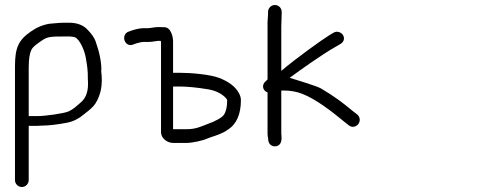

<svg xmlns="http://www.w3.org/2000/svg" viewBox="-20 -578 1981 769"><path d="M95 -306.5C95 -341.1 99 -364.6 104.7 -375.9L105.1 -376.7L105.4 -377.5C107.1 -382.7 114.2 -391.8 129.1 -402.5C170.2 -431.9 166.1 -432 251 -432C266.7 -432 277.2 -430.1 280.5 -428.6C299.1 -420.2 319.1 -376.8 324.2 -343.6C328.9 -312.9 332 -302.2 332 -257.5V-257.1L332.1 -256.6C335.1 -214.4 325 -186.3 304.4 -168.5C286.4 -152.9 274.2 -140.7 254.7 -131.8C237.5 -123.8 161.2 -113 130.5 -113H98.5C97.3 -113 96.1 -112.9 95 -112.8ZM98.5 -74H130.5C136.2 -74 141.1 -74.2 147.3 -74.9C174.5 -75 209.9 -79 249.3 -86.7C274.1 -91.5 296.4 -103.1 319.6 -122.8C339.7 -138 354.4 -151.2 362 -163.2C403.5 -228.6 381.2 -298.2 386 -298.2C386 -331.9 378 -370.3 362.4 -413.7C357.5 -427.4 347 -441.8 331.5 -458.2C313.7 -477.9 287.8 -487 256.7 -487H237.1C227.4 -487 215.3 -486.3 200.6 -484.9L178.6 -482.9L178.3 -482.9C151.4 -478.7 125.8 -467.8 102.2 -450.8C53.7 -417.1 40 -385.6 40 -312.3V143.5C40 158.5 52.5 171 67.5 171C82.5 171 95 158.5 95 143.5V-74.2C96.1 -74 97.3 -74 98.5 -74Z M673.2 -231.5H699C729.2 -231.5 766.9 -227.9 811.5 -220.6C840.8 -216 864.5 -205 881.7 -188.5C888.7 -181.8 889.9 -177.5 889.9 -176C889.9 -149.1 884.9 -130.1 876.7 -118.3C869.6 -107.8 846.8 -93.7 809.1 -80.4C781.3 -69.8 763.6 -60.5 726.2 -60.5H675.2L673.2 -61.2ZM618.3 -469.6C604.6 -470.5 580.5 -465 571.3 -465H554.3C541.8 -465 527.6 -462.1 509.3 -456.4L495.2 -451.3C477.9 -445.6 474.8 -427.4 478.9 -415.7C482.9 -404.2 496.3 -392 514.2 -400L527.2 -404.6C539 -408.2 548.9 -410 554.3 -410H573.5C582.6 -410 592 -410.9 601.2 -412.7C611.2 -414.8 615.1 -414.4 623.9 -414.2C624.3 -412.9 624.9 -409.9 624.9 -408.6V-50C624.9 -20.5 653.5 -5.5 673.6 -5.5H726.2C750.9 -5.5 793.4 -15.1 810.8 -23.3L824.9 -28.6C844.6 -35.2 871.3 -42.8 892.4 -58.7C927.6 -80.2 944.9 -121.5 944.9 -177C944.9 -187 941.6 -197.1 936.3 -206.1C922.3 -231.7 895.4 -251.3 858.4 -265.7C822 -279.9 744.9 -286.5 699 -286.5H673.2V-412.4C673.2 -428 665.8 -469 638.1 -469C630.9 -469 624.4 -469.2 618.3 -469.6Z M1053.6 -530.5V-524.5C1053.6 -509.8 1050.6 -495.8 1051.6 -470.2V-260.2C1051.4 -259.9 1050.5 -258.9 1049.5 -257.7C1047 -255.3 1045.1 -253.5 1042 -250.5C1030.5 -239.8 1031.3 -223.6 1041.1 -214.3C1044.2 -211.5 1046.5 -209.9 1051.6 -208V-42.8C1051.6 -36.8 1052.2 -31.8 1053.8 -24L1054.5 -16.4C1055.8 -1 1068.8 10.4 1085.2 7.8C1115.2 2.7 1106.6 -35.6 1106.6 -42.7V-215.5H1116.6C1142.5 -215.5 1168.3 -211 1190.9 -202.1C1245 -181.1 1308.7 -132.1 1357.7 -91.3L1376.7 -76.3C1390.1 -65.3 1406.6 -70.5 1414.6 -80.4C1422.8 -90.6 1424.4 -108.1 1410.4 -119.7L1392.4 -133.7C1352.6 -166.7 1319.7 -192 1264.4 -224.4C1248.1 -233.9 1140.2 -266.4 1140.2 -266.4C1163.2 -282.9 1199.6 -309.9 1223.8 -326C1252.9 -345.4 1294.4 -374.5 1327.7 -392.6L1327.9 -392.7L1344.1 -402.3C1359.4 -411 1360.6 -427.6 1353.4 -438.1C1346.7 -448 1331 -455.7 1316.2 -447.2L1299.5 -437.3C1272.2 -420.6 1164.1 -343.4 1106.6 -294.1V-471.3L1108.2 -524.3V-530.5C1108.2 -545.5 1096.2 -558 1081.1 -558C1066.1 -558 1053.6 -545.5 1053.6 -530.5Z"/></svg>

Font: MewTooHand
Style: BdCond
Weight: 400
Designer: Mew Too, Robert Jablonski
Version: Version 0.77